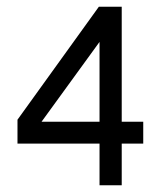

<svg xmlns="http://www.w3.org/2000/svg" viewBox="-20 -551 474 571"><path d="M406 -124V-189H342V-531H274L32 -195V-124H276V0H342V-124ZM276 -153 313 -189H76L84 -162L283 -436L276 -445Z"/></svg>

Font: Lisu Bosa ExtraLight
Style: Regular
Weight: 200
Designer: David Morse, Annie Olsen, Victor Gaultney, Frank Grießhammer (Latin)
Foundry: SIL International
Version: Version 2.000